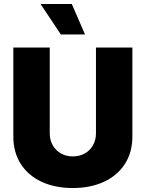

<svg xmlns="http://www.w3.org/2000/svg" viewBox="-20 -949 742 978"><path d="M654.3 -707V-252.9Q654.3 -173.8 616.5 -114.5Q578.6 -55.2 509.8 -23.2Q440.9 8.8 350.6 8.8Q260.3 8.8 191.7 -23.2Q123 -55.2 85.4 -114.5Q47.9 -173.8 47.9 -252.9V-707H233.4V-269.5Q233.4 -235.8 248.5 -209.2Q263.7 -182.6 290.3 -167.5Q316.9 -152.3 350.6 -152.3Q384.8 -152.3 411.6 -167.2Q438.5 -182.1 453.6 -209Q468.8 -235.8 468.8 -269.5V-707ZM186.5 -928.7H345.7L413.1 -773.4H290Z"/></svg>

Font: Pretendard JP Black
Style: Regular
Weight: 900
Designer: Base glyphs from Inter by Rasmus Andersson; Hangeul glyphs from Noto Sans CJK(Source Han Sans) by Jang Soo-young and Kan
Foundry: Kil Hyung-jin
Version: Version 1.309